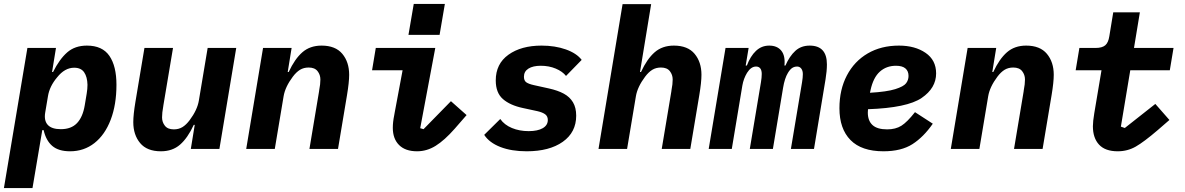

<svg xmlns="http://www.w3.org/2000/svg" viewBox="-33 -761 6053 981"><path d="M107 -516H253L233 -393H238Q271 -459 310.5 -493.5Q350 -528 411 -528Q490 -528 526 -475.5Q562 -423 562 -328Q562 -226 532.5 -149Q503 -72 449.5 -30Q396 12 325 12Q266 12 234 -15.5Q202 -43 190 -96H183L133 200H-13ZM400 -223 410 -283Q414 -307 414 -328Q413 -368 397 -391.5Q381 -415 346 -415Q298 -415 259 -366Q220 -320 212 -269L198 -186Q191 -145 211 -123Q231 -101 278 -101Q331 -101 360.5 -132Q390 -163 400 -223Z M962 -123H957Q926 -56 887 -22Q848 12 789 12Q718 12 683 -30Q648 -72 648 -137Q648 -175 659 -241L705 -516H851L802 -224L801 -217Q795 -185 795 -161Q795 -137 809.5 -118.5Q824 -100 855 -100Q880 -100 899 -111.5Q918 -123 936 -147Q975 -199 983 -247L1028 -516H1174L1088 0H942Z M1225 0 1311 -516H1457L1437 -393H1442Q1473 -460 1512 -494Q1551 -528 1610 -528Q1681 -528 1716 -486Q1751 -444 1751 -379Q1751 -341 1740 -275L1694 0H1548L1597 -293L1598 -301Q1604 -331 1604 -355Q1604 -379 1589.5 -397.5Q1575 -416 1544 -416Q1519 -416 1500 -404.5Q1481 -393 1463 -369Q1424 -317 1416 -269L1371 0Z M1974 -108Q1974 -137 1981 -171L1984 -188L2024 -402H1868L1887 -516H2191L2114 -106L2131 -101L2271 -244L2351 -173L2290 -103Q2238 -44 2193 -16Q2148 12 2098 12Q2038 12 2006 -20Q1974 -52 1974 -108ZM2240 -741 2213 -583H2054L2081 -741Z M2441 -72 2523 -153Q2544 -123 2582.5 -107Q2621 -91 2668 -91Q2714 -91 2740 -106Q2766 -121 2766 -148Q2766 -167 2752.5 -177Q2739 -187 2713 -193L2639 -209Q2573 -223 2536.5 -255Q2500 -287 2500 -350Q2500 -435 2565 -481.5Q2630 -528 2734 -528Q2803 -528 2858 -508.5Q2913 -489 2939 -455L2859 -373Q2841 -396 2806.5 -410.5Q2772 -425 2730 -425Q2690 -425 2667 -410.5Q2644 -396 2644 -369Q2644 -349 2656 -340.5Q2668 -332 2695 -326L2772 -309Q2817 -299 2847.5 -282.5Q2878 -266 2894.5 -238.5Q2911 -211 2911 -170Q2911 -85 2842.5 -36.5Q2774 12 2658 12Q2580 12 2523.5 -10Q2467 -32 2441 -72Z M3148 -740H3294L3237 -393H3242Q3273 -460 3312 -494Q3351 -528 3410 -528Q3481 -528 3516 -486Q3551 -444 3551 -379Q3551 -341 3540 -275L3494 0H3348L3397 -293L3398 -301Q3404 -331 3404 -355Q3404 -379 3389.5 -397.5Q3375 -416 3344 -416Q3319 -416 3300 -404.5Q3281 -393 3263 -369Q3224 -317 3216 -269L3171 0H3025Z M3588 0 3674 -516H3792L3777 -426H3783Q3801 -474 3829.5 -501Q3858 -528 3897 -528Q3938 -528 3959 -502Q3980 -476 3975 -426H3980Q4001 -474 4030.5 -501Q4060 -528 4104 -528Q4148 -528 4170 -504Q4192 -480 4192 -432Q4192 -398 4185 -356L4126 0H4008L4065 -341Q4069 -365 4069 -382Q4069 -400 4061 -410.5Q4053 -421 4040 -421Q4026 -421 4015 -414Q4004 -407 3993 -389Q3976 -361 3968 -312L3916 0H3798L3855 -341Q3859 -365 3859 -383Q3859 -402 3851.5 -411.5Q3844 -421 3830 -421Q3804 -421 3784 -389Q3766 -359 3760 -324L3706 0Z M4256 -208Q4256 -303 4294 -375.5Q4332 -448 4400.5 -488Q4469 -528 4560 -528Q4642 -528 4696 -491Q4750 -454 4750 -386Q4750 -311 4676 -260.5Q4602 -210 4402 -203Q4401 -195 4401 -186Q4401 -144 4425 -122Q4449 -100 4500 -100Q4543 -100 4572.5 -118.5Q4602 -137 4642 -188L4733 -129Q4686 -61 4629 -24.5Q4572 12 4481 12Q4369 12 4312.5 -45.5Q4256 -103 4256 -208ZM4415 -301 4412 -287Q4498 -292 4541 -305.5Q4584 -319 4596.5 -335.5Q4609 -352 4609 -373Q4609 -398 4593 -411.5Q4577 -425 4545 -425Q4496 -425 4462.5 -395Q4429 -365 4415 -301Z M4825 0 4911 -516H5057L5037 -393H5042Q5073 -460 5112 -494Q5151 -528 5210 -528Q5281 -528 5316 -486Q5351 -444 5351 -379Q5351 -341 5340 -275L5294 0H5148L5197 -293L5198 -301Q5204 -331 5204 -355Q5204 -379 5189.5 -397.5Q5175 -416 5144 -416Q5119 -416 5100 -404.5Q5081 -393 5063 -369Q5024 -317 5016 -269L4971 0Z M5551 -116Q5551 -140 5558 -182L5595 -402H5463L5482 -516H5565Q5598 -516 5614 -529.5Q5630 -543 5635 -576L5655 -698H5791L5761 -516H5963L5944 -402H5742L5694 -114L5714 -107L5870 -230L5942 -148L5882 -96Q5812 -36 5770 -12Q5728 12 5678 12Q5614 12 5582.5 -22Q5551 -56 5551 -116Z"/></svg>

Font: iA Writer Mono V
Style: Regular
Weight: 400
Italic angle: -9.5°
Designer: Mike Abbink, Paul van der Laan, Pieter van Rosmalen
Foundry: Bold Monday
Version: Version 2.000